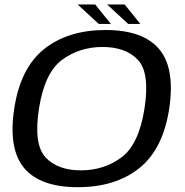

<svg xmlns="http://www.w3.org/2000/svg" viewBox="-20 -812 808 838"><path d="M320 5Q483.5 5 587.5 -77.8Q691.5 -160.5 718.5 -337.5Q745 -514 674.8 -597.5Q604.5 -681 440.5 -681Q277 -681 173 -598.2Q69 -515.5 42 -337.5Q15.5 -161.5 85.8 -78.2Q156 5 320 5ZM333 -68.5Q232 -68.5 179 -125Q126 -181.5 150 -337.5Q174.5 -494.5 250.8 -550.8Q327 -607 427.5 -607Q528.5 -607 581.8 -550.8Q635 -494.5 610.5 -337.5Q586 -181 509.8 -124.8Q433.5 -68.5 333 -68.5ZM539.5 -707.5H592.5L524 -792.5H447.5ZM411 -707.5H464L395.5 -792.5H319Z"/></svg>

Font: Anybody SemiExpanded
Style: Italic
Weight: 400
Width: 6
Italic angle: -10°
Version: Version 1.113;gftools[0.9.25]